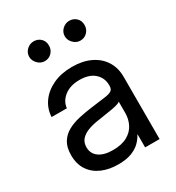

<svg xmlns="http://www.w3.org/2000/svg" viewBox="-176 -833 864 945"><g transform="rotate(-30 255.5 -360.5)"><path d="M218.8 6.8Q167.5 6.8 127 -10.5Q86.4 -27.8 62.7 -62.5Q39.1 -97.2 39.1 -148.4Q39.1 -192.9 56.4 -220.7Q73.7 -248.5 102.8 -264.4Q131.8 -280.3 168.7 -288.6Q205.6 -296.9 244.1 -301.8Q293.5 -308.6 321.8 -312Q350.1 -315.4 362.1 -323.2Q374 -331.1 374 -350.6V-353.5Q374 -395.5 344 -422.4Q314 -449.2 259.8 -449.2Q206.1 -449.2 173.1 -423.1Q140.1 -397 136.7 -359.4H49.8Q52.2 -406.7 79.1 -443.6Q106 -480.5 152.3 -502Q198.7 -523.4 259.8 -523.4Q319.8 -523.4 364 -502.2Q408.2 -481 432.1 -442.9Q456.1 -404.8 456.1 -353.5V0H374V-73.2H372.1Q362.8 -54.7 344.7 -36.1Q326.7 -17.6 296.1 -5.4Q265.6 6.8 218.8 6.8ZM230.5 -67.4Q281.2 -67.4 313 -85.2Q344.7 -103 359.4 -132.3Q374 -161.6 374 -195.3V-259.8Q364.7 -251 324.7 -243.9Q284.7 -236.8 240.2 -230.5Q210.4 -226.6 183.8 -217Q157.2 -207.5 140.6 -190.2Q124 -172.9 124 -143.6Q124.5 -107.4 152.8 -87.4Q181.2 -67.4 230.5 -67.4ZM159.2 -614.3Q137.2 -614.3 120.1 -631.3Q103 -648.4 102.5 -670.9Q103 -694.8 120.1 -710.7Q137.2 -726.6 159.2 -726.6Q183.6 -726.6 199.5 -710.7Q215.3 -694.8 214.8 -670.9Q215.3 -648.4 199.5 -631.3Q183.6 -614.3 159.2 -614.3ZM361.3 -614.3Q339.4 -614.3 322.3 -631.3Q305.2 -648.4 304.7 -670.9Q305.2 -694.8 322.3 -710.7Q339.4 -726.6 361.3 -726.6Q385.7 -726.6 401.6 -710.7Q417.5 -694.8 417 -670.9Q417.5 -648.4 401.6 -631.3Q385.7 -614.3 361.3 -614.3Z"/></g></svg>

Font: Inter Display V
Style: Regular
Weight: 400
Designer: Rasmus Andersson
Foundry: rsms
Version: Version 3.015;git-src